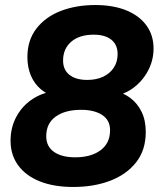

<svg xmlns="http://www.w3.org/2000/svg" viewBox="-20 -734 640 764"><path d="M271 10Q194 10 138 -12.5Q82 -35 52 -76.5Q22 -118 22 -174Q22 -228 46.5 -272Q71 -316 113.5 -342.5Q156 -369 209 -372L205 -347Q170 -356 143.5 -378Q117 -400 103 -433Q89 -466 89 -507Q89 -574 125 -620.5Q161 -667 222 -690.5Q283 -714 359 -714Q430 -714 482 -693Q534 -672 562.5 -633Q591 -594 591 -541Q591 -494 569 -452.5Q547 -411 509.5 -383.5Q472 -356 425 -351L428 -374Q468 -367 497.5 -345Q527 -323 543.5 -289Q560 -255 560 -209Q560 -137 522 -88.5Q484 -40 419 -15Q354 10 271 10ZM279 -108Q342 -108 380 -136Q418 -164 418 -216Q418 -256 386.5 -276.5Q355 -297 303 -297Q239 -297 201.5 -270Q164 -243 164 -192Q164 -151 195 -129.5Q226 -108 279 -108ZM327 -416Q364 -416 391 -429Q418 -442 433 -465Q448 -488 448 -519Q448 -556 423 -576Q398 -596 353 -596Q296 -596 263.5 -568Q231 -540 231 -493Q231 -456 256.5 -436Q282 -416 327 -416Z"/></svg>

Font: Nunito Sans 12pt ExtraLight 12pt ExtraBold
Style: Italic
Weight: 800
Italic angle: -9°
Version: Version 3.101;gftools[0.9.27]